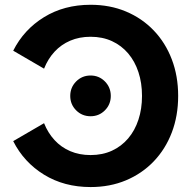

<svg xmlns="http://www.w3.org/2000/svg" viewBox="-20 -755 785 788"><path d="M434.7 -361.3Q434.7 -326.5 410.6 -302.2Q386.5 -277.9 351.7 -277.9Q316.8 -277.9 292.5 -302.2Q268.3 -326.5 268.3 -361.3Q268.3 -396.2 292.5 -420.7Q316.8 -445.1 351.7 -445.1Q386.5 -445.1 410.6 -420.7Q434.7 -396.2 434.7 -361.3ZM160.8 -473.2 34.2 -546.9Q77.9 -633.6 160.6 -684.5Q243.3 -735.4 351.7 -735.4Q431.2 -735.4 497 -707.8Q562.8 -680.2 610.9 -630Q659 -579.8 685.1 -511.4Q711.2 -443.1 711.2 -361.3Q711.2 -279.6 685.1 -211.2Q659 -142.9 610.9 -92.7Q562.8 -42.5 497 -14.9Q431.2 12.7 351.7 12.7Q243.3 12.7 160.6 -38.2Q77.9 -89.1 34.2 -175.8L160.8 -249.4Q176.7 -209.6 203.8 -180.1Q230.9 -150.6 268.3 -134.6Q305.8 -118.6 351.7 -118.6Q400.5 -118.6 439.5 -136.5Q478.4 -154.4 506.1 -187Q533.7 -219.5 548.2 -263.9Q562.8 -308.2 562.8 -361.3Q562.8 -414.5 548.2 -458.8Q533.7 -503.1 506.1 -535.7Q478.4 -568.3 439.5 -586.2Q400.5 -604.1 351.7 -604.1Q305.8 -604.1 268.3 -588.1Q230.9 -572.1 203.8 -542.7Q176.7 -513.3 160.8 -473.2Z"/></svg>

Font: Giphurs SC
Style: Regular
Weight: 400
Version: Version 0.920